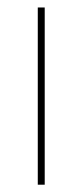

<svg xmlns="http://www.w3.org/2000/svg" viewBox="-20 -506 226 526"><path d="M102.5 0H83.5V-485.5H102.5Z"/></svg>

Font: Anek Malayalam Medium Thin
Style: Regular
Weight: 250
Version: Version 1.003